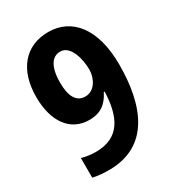

<svg xmlns="http://www.w3.org/2000/svg" viewBox="-177 -826 852 938"><g transform="rotate(-30 249.0 -356.5)"><path d="M462 -412C462 -617 371 -723 240 -723C108 -723 31 -627 31 -477C31 -338 94 -250 201 -250C269 -250 304 -283 329 -333H334C329 -195 286 -99 150 -99C122 -99 95 -103 71 -110V1C96 7 132 10 161 10C391 10 462 -186 462 -412ZM243 -611C301 -611 323 -523 323 -464C323 -415 294 -359 241 -359C191 -359 167 -402 167 -479C167 -569 197 -611 243 -611Z"/></g></svg>

Font: Noto Sans Display SemiCondensed
Style: Bold
Weight: 700
Width: 4
Designer: Monotype Design Team
Foundry: Monotype Imaging Inc.
Version: Version 1.900